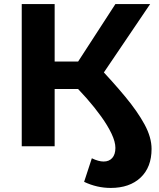

<svg xmlns="http://www.w3.org/2000/svg" viewBox="-20 -720 784 945"><path d="M87 0V-700H249V0ZM201 -282V-417H440V-282ZM472 -335 321 -350 548 -700H719ZM525 205Q457 205 394 175L432 59Q465 75 490 75Q517 75 532.5 57.5Q548 40 548 8Q548 -22 529 -62Q510 -102 478 -146.5Q446 -191 406.5 -236Q367 -281 326 -320L456 -401Q536 -317 596.5 -244Q657 -171 691.5 -107.5Q726 -44 726 13Q726 103 672 154Q618 205 525 205Z"/></svg>

Font: MOST Montserrat
Style: Bold
Weight: 700
Designer: Julieta Ulanovsky
Foundry: Julieta Ulanovsky
Version: Version 8.000;March 11, 2024;FontCreator 15.0.0.2926 64-bit